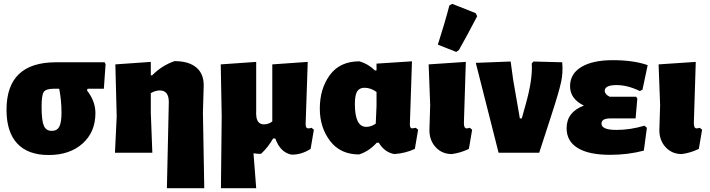

<svg xmlns="http://www.w3.org/2000/svg" viewBox="-20 -797 3703 1002"><path d="M234 12Q126 12 70 -48Q14 -108 14 -224Q14 -472 272 -472H526L531 -462L522 -334H437L434 -325Q478 -269 478 -207Q478 -108 411 -48Q344 12 234 12ZM250 -114Q278 -114 289.5 -136Q301 -158 301 -210Q301 -271 289 -334H263Q220 -334 208.5 -317.5Q197 -301 197 -241Q197 -169 208.5 -141.5Q220 -114 250 -114Z M767 -474V-404H774Q826 -456 891 -478Q966 -478 1005.5 -444Q1045 -410 1043 -346L1039 -210L1046 185H851L861 -264Q861 -325 814 -325Q791 -325 767 -311V-210L775 0H580L589 -190L582 -461Z M1133 185 1137 -190 1132 -461 1317 -474V-210L1316 -202L1317 -203Q1317 -148 1358 -148Q1381 -148 1401 -163V-461L1586 -474L1575 -148Q1575 -127 1589 -127Q1596 -127 1606 -130L1618 -120L1601 -20Q1553 11 1501 10Q1442 -2 1417 -74H1405Q1379 -28 1342 6Q1321 6 1303 3L1317 185Z M1854 9Q1756 9 1702.5 -61.5Q1649 -132 1649 -230Q1649 -334 1701.5 -405.5Q1754 -477 1856 -477Q1903 -463 1937 -429L1945 -430V-465L2130 -477L2119 -148Q2119 -127 2131 -127Q2132 -127 2150 -130L2162 -120L2145 -20Q2096 3 2038 7Q1987 -2 1957 -52H1946Q1905 -7 1854 9ZM1832 -254Q1832 -135 1891 -135Q1918 -135 1941 -152L1945 -244V-317Q1915 -339 1882 -339Q1856 -339 1844 -320Q1832 -301 1832 -254Z M2325 -768 2340 -777 2463 -728 2470 -712Q2416 -608 2375 -536L2361 -526L2265 -564Q2302 -679 2325 -768ZM2338 7Q2287 7 2254 -28.5Q2221 -64 2221 -118L2225 -249L2217 -461L2411 -474L2401 -155Q2401 -127 2415 -127Q2422 -127 2432 -130L2444 -120L2427 -20Q2384 1 2338 7Z M2914 -472Q2919 -420 2908.5 -370Q2898 -320 2858 -197L2794 0H2582L2463 -469L2645 -476L2658 -381L2693 -179H2703L2722 -247Q2761 -384 2755 -466L2764 -476Z M3164 11Q3053 11 2995 -24.5Q2937 -60 2937 -128Q2937 -212 3027 -246Q2955 -281 2955 -347Q2955 -412 3014 -447.5Q3073 -483 3178 -483Q3287 -483 3360 -457L3333 -329L3319 -322Q3255 -353 3198 -353Q3136 -353 3136 -323Q3136 -305 3162 -292H3300L3306 -282L3297 -179H3165Q3119 -179 3119 -152Q3119 -119 3197 -119Q3269 -119 3343 -141L3356 -130L3340 -11Q3257 11 3164 11Z M3538 7Q3487 7 3454 -28.5Q3421 -64 3421 -118L3425 -249L3417 -461L3611 -474L3601 -155Q3601 -127 3615 -127Q3622 -127 3632 -130L3644 -120L3627 -20Q3584 1 3538 7Z"/></svg>

Font: Alegreya Sans SC Black
Style: Regular
Weight: 900
Designer: Juan Pablo del Peral
Foundry: Huerta Tipografica
Version: Version 2.007